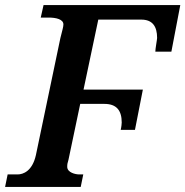

<svg xmlns="http://www.w3.org/2000/svg" viewBox="-31 -734 728 754"><path d="M-11 0H286L296 -49H280C266 -49 233 -56 233 -79C233 -90 234 -93 238 -107L284 -326H379C426 -326 447 -301 447 -253C447 -250 446 -236 443 -224H499L530 -382H297L355 -657H524C568 -657 586 -630 586 -585C586 -579 579 -543 579 -531H642L677 -714H140L129 -665H160C190 -665 218 -658 218 -638C218 -628 213 -613 206 -584L110 -125C96 -62 60 -49 38 -49H-1Z"/></svg>

Font: Noto Serif Semi
Style: Italic
Weight: 600
Italic angle: -12°
Designer: Monotype Design Team
Foundry: Monotype Imaging Inc.
Version: Version 1.901